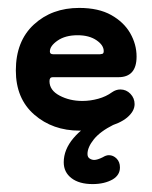

<svg xmlns="http://www.w3.org/2000/svg" viewBox="-20 -320 385 485"><path d="M181 10Q113 10 66.5 -30.5Q20 -71 20 -142Q20 -216 65.5 -258Q111 -300 180 -300Q229 -300 261 -282Q293 -264 309 -236Q325 -208 325 -177Q325 -125 279 -125H113Q105 -125 105 -115Q105 -92 130.5 -78.5Q156 -65 188 -65Q208 -65 228 -70.5Q248 -76 263 -87Q273 -94 284 -94Q299 -94 309.5 -83Q320 -72 320 -57Q320 -39 301 -23Q283 -8 248.5 1Q214 10 181 10ZM233 -183Q235 -183 238.5 -184Q242 -185 242 -191Q242 -206 223.5 -218.5Q205 -231 176 -231Q145 -231 125.5 -217.5Q106 -204 106 -190Q106 -183 114 -183ZM214 145Q180 145 160.5 130Q141 115 141 90Q141 58 165.5 29Q190 0 226 -15L267 -5Q233 12 217 32Q201 52 201 69Q201 77 206.5 80.5Q212 84 218 84Q226 84 240 77Q243 75 247 73.5Q251 72 255 72Q266 72 274.5 80.5Q283 89 283 103Q283 122 265 133Q244 145 214 145Z"/></svg>

Font: Dongle
Style: Bold
Weight: 700
Designer: Yanghee Ryu
Foundry: Yanghee Ryu
Version: Version 2.000